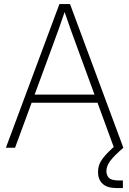

<svg xmlns="http://www.w3.org/2000/svg" viewBox="-20 -748 654 972"><path d="M9.8 0 280.8 -727.5H334.5L604.5 0H557.1L473.6 -228H140.1L56.2 0ZM155.3 -269H458.5L365.7 -522Q352.1 -558.6 337.9 -598.4Q323.7 -638.2 307.1 -687Q290.5 -638.2 276.4 -598.4Q262.2 -558.6 248.5 -522ZM571.3 204.1Q522 204.1 499 181.9Q476.1 159.7 476.1 123.5Q476.1 85.4 499.8 54.4Q523.4 23.4 568.8 -15.1L604.5 0Q558.1 40 538.3 66.2Q518.6 92.3 518.6 118.7Q518.6 138.7 531.2 152.1Q543.9 165.5 580.6 165.5H602.1V204.1Z"/></svg>

Font: Inter Display ExtraLight
Style: Regular
Weight: 200
Designer: Rasmus Andersson
Foundry: rsms
Version: Version 4.000;git-a52131595